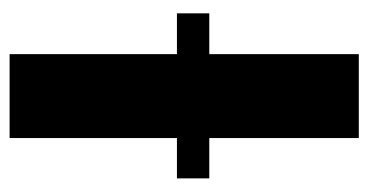

<svg xmlns="http://www.w3.org/2000/svg" viewBox="-204 -564 768 400"><g transform="rotate(90 180.0 -364.0)"><path d="M267.6 -727.5V0H92.8V-727.5ZM7.8 -348.6V-416H351.6V-348.6Z"/></g></svg>

Font: Inter 28pt ExtraBold
Style: Regular
Weight: 800
Designer: Rasmus Andersson
Foundry: rsms
Version: Version 4.001;git-66647c0bb